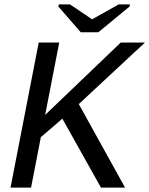

<svg xmlns="http://www.w3.org/2000/svg" viewBox="-20 -852 678 872"><path d="M438.5 0 263.2 -313 165.5 -229 121.1 0H27.8L155.8 -658.7H249L185.1 -330.1L528.3 -658.7H638.2L337.9 -379.4L547.9 0ZM426.8 -705.6H346.7L245.1 -822.3L247.1 -832H297.9L397.9 -764.6H398.9L519 -832H570.3L568.4 -822.3Z"/></svg>

Font: Cousine
Style: Italic
Weight: 400
Italic angle: -12°
Monospace: yes
Designer: Steve Matteson
Foundry: Monotype Imaging Inc.
Version: Version 1.21